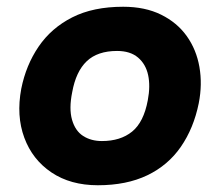

<svg xmlns="http://www.w3.org/2000/svg" viewBox="-20 -541 651 569"><path d="M270 8Q189 8 132.5 -30Q76 -68 52 -133Q28 -198 43 -278Q57 -348 94.5 -403Q132 -458 194 -489.5Q256 -521 345 -521Q410 -521 457.5 -497.5Q505 -474 533.5 -434Q562 -394 571 -342.5Q580 -291 569 -235Q554 -161 516 -106Q478 -51 416.5 -21.5Q355 8 270 8ZM282 -123Q337 -123 371.5 -151Q406 -179 418 -244Q426 -286 419 -318.5Q412 -351 389 -370.5Q366 -390 327 -390Q269 -390 237 -359.5Q205 -329 194 -268Q184 -219 193.5 -186Q203 -153 226.5 -138Q250 -123 282 -123Z"/></svg>

Font: REM SemiBold
Style: Italic
Weight: 600
Italic angle: -11°
Designer: Octavio Pardo
Foundry: Ashler Design
Version: Version 1.005;gftools[0.9.28]